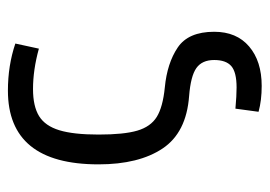

<svg xmlns="http://www.w3.org/2000/svg" viewBox="-117 -367 672 478"><g transform="rotate(-90 219.0 -128.0)"><path d="M236.3 -381.8Q193.4 -381.8 168.9 -366.7Q144.5 -351.6 133.8 -316.4Q123 -281.2 123 -218.8Q123 -155.3 132.8 -122.1Q142.6 -88.9 167 -73.7Q191.4 -58.6 240.2 -53.7Q300.8 -47.9 339.8 -21.5Q378.9 4.9 378.9 69.3Q378.9 125 342.3 156.2Q305.7 187.5 244.1 187.5Q208 187.5 179.7 179.7L187.5 122.1Q219.7 125 240.2 125Q278.3 125 293.5 111.8Q308.6 98.6 308.6 69.3Q308.6 39.1 288.6 24.9Q268.6 10.7 218.8 6.8Q127.9 0 88.4 -59.1Q48.8 -118.2 48.8 -218.8Q48.8 -444.3 232.4 -444.3Q294.9 -444.3 349.6 -425.8L336.9 -367.2Q284.2 -381.8 236.3 -381.8Z"/></g></svg>

Font: Sudo Var
Style: Regular
Weight: 400
Monospace: yes
Designer: Jens Kutilek
Foundry: Jens Kutilek
Version: Version 0.065;FEAKit 1.0